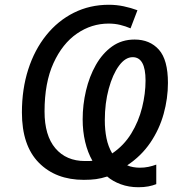

<svg xmlns="http://www.w3.org/2000/svg" viewBox="-20 -745 761 806"><path d="M561 41Q521 41 487 28.5Q453 16 430 -4Q405 4 383 7Q361 10 332 10Q214 10 143 -62Q72 -134 72 -273Q72 -371 98.5 -453.5Q125 -536 174 -597Q223 -658 290 -691.5Q357 -725 437 -725Q469 -725 499.5 -718.5Q530 -712 557 -702L528 -626Q507 -635 484.5 -640.5Q462 -646 436 -646Q364 -646 303 -604Q242 -562 204.5 -480Q167 -398 167 -277Q167 -176 212.5 -122.5Q258 -69 337 -69Q347 -69 354.5 -69Q362 -69 368 -70Q348 -105 337.5 -149.5Q327 -194 327 -244Q327 -305 341 -364.5Q355 -424 382.5 -472.5Q410 -521 450.5 -550Q491 -579 545 -579Q609 -579 647 -536.5Q685 -494 685 -397Q685 -332 667 -267Q649 -202 611 -146Q573 -90 514 -51Q525 -46 539 -43.5Q553 -41 567 -41Q586 -41 603 -44.5Q620 -48 636 -54V28Q621 34 602.5 37.5Q584 41 561 41ZM451 -101Q500 -134 531 -184.5Q562 -235 576.5 -293.5Q591 -352 591 -407Q591 -505 537 -505Q506 -505 479.5 -469Q453 -433 436.5 -372.5Q420 -312 420 -240Q420 -200 427 -165Q434 -130 451 -101Z"/></svg>

Font: BC Sans
Style: Italic
Weight: 400
Italic angle: -12°
Designer: Monotype Design Team
Designer: Province of B.C.
Foundry: Monotype Imaging Inc.
Version: Version 2.000;GOOG;noto-source:20170915:90ef993387c0